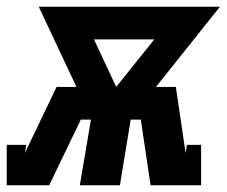

<svg xmlns="http://www.w3.org/2000/svg" viewBox="-53 -550 673 570"><path d="M-33 0V-120H25L21 -96L115 -292H174L62 -530H600L410 -292H469L498 -96L502 -120H544V0H394L365 -195H335L303 0H184L217 -195H187L93 0ZM292 -292 405 -433H226Z"/></svg>

Font: Iosevka Slab HvExObl
Style: Regular
Weight: 900
Width: 7
Italic angle: -9°
Monospace: yes
Designer: Belleve Invis
Foundry: Belleve Invis
Version: Version 11.1.1; ttfautohint (v1.8.3)